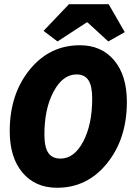

<svg xmlns="http://www.w3.org/2000/svg" viewBox="-20 -876 640 908"><path d="M250 12Q147 12 86.5 -59.5Q26 -131 26 -256Q26 -430 120 -546Q214 -662 358 -662Q460 -662 520 -590.5Q580 -519 580 -394Q580 -220 486.5 -104Q393 12 250 12ZM266 -126Q331 -126 373.5 -206.5Q416 -287 416 -410Q416 -470 398 -497Q380 -524 342 -524Q277 -524 233.5 -443Q190 -362 190 -240Q190 -180 208.5 -153Q227 -126 266 -126ZM252 -680 186 -730 306 -856H494L570 -724L492 -680L394 -770H390Z"/></svg>

Font: TypoPRO Source Code Pro
Style: Italic
Weight: 900
Italic angle: -11°
Monospace: yes
Designer: Paul D. Hunt, Teo Tuominen
Foundry: Adobe Systems Incorporated
Version: Version 1.030;PS 1.0;hotconv 1.0.84;makeotf.lib2.5.63406